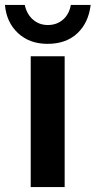

<svg xmlns="http://www.w3.org/2000/svg" viewBox="-53 -755 386 775"><path d="M208 0H71V-528H208ZM139 -578Q66 -578 19.5 -621.5Q-27 -665 -33 -735H47Q55 -698 80 -676Q105 -654 140 -654Q176 -654 201 -675.5Q226 -697 233 -735H313Q304 -662 258.5 -620Q213 -578 139 -578Z"/></svg>

Font: Libra Sans
Style: Bold
Weight: 700
Foundry: Context Ltd
Version: Version 1.000